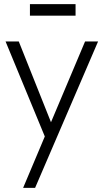

<svg xmlns="http://www.w3.org/2000/svg" viewBox="-20 -701 526 930"><path d="M346 -681H125V-625H346ZM92 209H150L455 -500H392L227 -109L71 -500H7L197 -40Z"/></svg>

Font: Advent Pro
Style: Regular
Weight: 400
Designer: VivaRado, Andreas Kalpakidis
Foundry: VivaRado, Andreas Kalpakidis
Version: Version 3.000